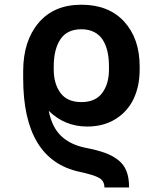

<svg xmlns="http://www.w3.org/2000/svg" viewBox="-20 -573 698 825"><path d="M534.7 232.4H428.7Q428.7 204.1 405.5 191.2Q382.3 178.2 322.8 165.5Q79.6 113.8 79.6 -236.3V-269Q80.1 -397.5 146 -475.1Q211.9 -552.7 329.6 -552.7Q447.3 -552.7 513.7 -480Q580.1 -407.2 580.1 -287.6V-273.9Q580.1 -203.1 554.2 -148.4Q528.3 -93.8 476.6 -61.5Q424.8 -29.3 354.5 -29.3Q258.3 -29.3 189.5 -96.7Q203.1 -26.4 242.7 11.2Q282.2 48.8 347.2 62Q397.5 71.8 429.7 83.3Q461.9 94.7 487.1 114Q512.2 133.3 523.4 162.1Q534.7 190.9 534.7 232.4ZM448.2 -273.9V-287.6Q448.2 -322.3 442.1 -350.1Q436 -377.9 422.6 -400.1Q409.2 -422.4 385.5 -434.8Q361.8 -447.3 329.6 -447.3Q268.1 -447.3 239.5 -404.1Q210.9 -360.8 210.9 -287.6V-273.9Q210.9 -212.9 240 -173.6Q269 -134.3 329.6 -134.3Q390.1 -134.3 419.2 -173.6Q448.2 -212.9 448.2 -273.9Z"/></svg>

Font: Interop SemBd
Style: Regular
Weight: 600
Designer: Rasmus Andersson, Google, Jang Haemin
Foundry: jhaemin
Version: Version 1.007